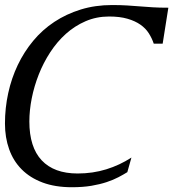

<svg xmlns="http://www.w3.org/2000/svg" viewBox="-26 -747 716 777"><path d="M288.1 -44.9Q349.6 -44.9 404.1 -61.8Q458.5 -78.6 505.9 -109.4L489.3 -50.3Q473.6 -40.5 453.1 -29.8Q432.6 -19 405.5 -10Q378.4 -1 343.8 4.9Q309.1 10.7 264.6 10.7Q197.3 10.7 146.5 -8.3Q95.7 -27.3 61.8 -61.5Q27.8 -95.7 11 -143.1Q-5.9 -190.4 -5.9 -247.1Q-5.9 -310.1 7.3 -370.4Q20.5 -430.7 45.9 -483.9Q71.3 -537.1 108.4 -581.8Q145.5 -626.5 193.8 -658.4Q242.2 -690.4 300.8 -708.5Q359.4 -726.6 427.7 -726.6Q462.4 -726.6 488.8 -724.9Q515.1 -723.1 540 -721.2Q564.9 -719.2 592 -717.5Q619.1 -715.8 655.3 -715.8L632.3 -570.3H596.2Q588.9 -592.3 576.2 -612.3Q563.5 -632.3 542.2 -647.2Q521 -662.1 490 -671.1Q459 -680.2 415.5 -680.2Q364.3 -680.2 320.3 -661.1Q276.4 -642.1 240.7 -610.1Q205.1 -578.1 177.2 -535.4Q149.4 -492.7 130.9 -445.6Q112.3 -398.4 102.5 -349.4Q92.8 -300.3 92.8 -255.4Q92.8 -151.4 142.8 -98.1Q192.9 -44.9 288.1 -44.9Z"/></svg>

Font: Arian AMU Serif
Style: Italic
Weight: 400
Italic angle: -15°
Designer: Ruben Hakobyan (Tarumian)
Foundry: Ruben Hakobyan (Tarumian)
Version: Version 1.002